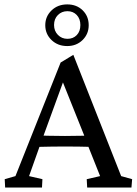

<svg xmlns="http://www.w3.org/2000/svg" viewBox="-20 -835 608 855"><path d="M2.9 0 1 -37.1 48.8 -50.8 250 -556.6 306.6 -590.8 519.5 -50.8 568.4 -37.1 565.4 0H368.2L366.2 -37.1L425.8 -50.8L368.2 -195.3L357.4 -225.6L251 -491.2L273.4 -503.9L171.9 -225.6L161.1 -196.3L109.4 -50.8L168.9 -37.1L167 0ZM139.6 -180.7V-232.4Q158.2 -231.4 190.4 -230.5Q222.7 -229.5 269.5 -229.5Q315.4 -229.5 348.1 -230.5Q380.9 -231.4 398.4 -232.4V-180.7Q365.2 -181.6 332.5 -182.1Q299.8 -182.6 269.5 -182.6Q240.2 -182.6 208.5 -182.1Q176.8 -181.6 139.6 -180.7ZM279.3 -629.9Q237.3 -629.9 209.5 -656.7Q181.6 -683.6 181.6 -722.7Q181.6 -761.7 209.5 -788.6Q237.3 -815.4 279.3 -815.4Q321.3 -815.4 348.1 -789.1Q375 -762.7 375 -722.7Q375 -683.6 347.7 -656.7Q320.3 -629.9 279.3 -629.9ZM280.3 -662.1Q305.7 -662.1 321.8 -678.7Q337.9 -695.3 337.9 -723.6Q337.9 -751 321.8 -768.1Q305.7 -785.2 280.3 -785.2Q254.9 -785.2 237.8 -768.1Q220.7 -751 220.7 -723.6Q220.7 -697.3 237.8 -679.7Q254.9 -662.1 280.3 -662.1Z"/></svg>

Font: Crimson Pro ExtraLight
Style: Regular
Weight: 400
Version: Version 1.002